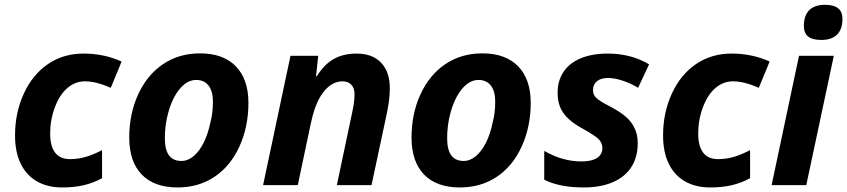

<svg xmlns="http://www.w3.org/2000/svg" viewBox="-20 -782 3579 811"><path d="M43.5 -209.5Q43.5 -306.2 80.6 -386.7Q117.7 -467.3 183.1 -511.7Q248 -555.7 333 -555.7Q419.9 -555.7 493.7 -522L447.8 -411.1Q385.7 -438.5 338.9 -438.5Q297.9 -438.5 264.9 -410.4Q231.9 -382.3 211.9 -329.1Q191.9 -276.4 191.9 -218.3Q191.9 -162.1 214.8 -134.8Q235.4 -109.9 275.9 -109.9Q309.6 -109.9 341.6 -119.1Q373.5 -128.4 411.1 -147.9V-29.3Q374.5 -9.3 334 0.2Q293.5 9.8 242.7 9.8Q180.7 9.8 135.7 -16.1Q90.8 -42 67.1 -91.3Q43.5 -140.6 43.5 -209.5Z M525.9 -201.2Q525.9 -301.3 563.7 -383.5Q601.6 -465.8 668.9 -511.2Q736.3 -556.6 825.2 -556.6Q922.9 -556.6 976.1 -502Q1029.3 -447.3 1029.3 -347.7Q1029.3 -246.6 991.5 -163.6Q953.6 -80.6 886.7 -35.6Q819.3 9.8 730 9.8Q631.3 9.8 578.6 -44.9Q525.9 -99.6 525.9 -201.2ZM868.7 -264.6Q879.4 -304.7 879.4 -352.1Q879.4 -397 860.8 -420.7Q842.3 -444.3 808.6 -444.3Q770.5 -444.3 739 -406.2Q707.5 -368.2 690.4 -305.2Q676.3 -253.9 676.3 -197.8Q676.3 -102.1 746.1 -102.1Q773.4 -102.1 797.9 -122.6Q822.3 -143.1 840.6 -179.9Q858.9 -216.8 868.7 -264.6Z M1207 -546.4H1324.2L1314.9 -460H1318.4Q1349.1 -509.8 1389.6 -532.7Q1430.2 -555.7 1486.3 -555.7Q1553.2 -555.7 1589.8 -517.1Q1626.5 -478.5 1626.5 -409.7Q1626.5 -362.3 1614.3 -304.7L1549.3 0H1402.8L1468.8 -312.5Q1477.5 -353 1477.5 -383.8Q1477.5 -410.2 1463.9 -424.3Q1450.2 -438.5 1426.3 -438.5Q1399.9 -438.5 1376.7 -422.6Q1353.5 -406.7 1335 -377Q1308.6 -335.4 1292.5 -258.8L1237.8 0H1091.3Z M1718.3 -201.2Q1718.3 -301.3 1756.1 -383.5Q1793.9 -465.8 1861.3 -511.2Q1928.7 -556.6 2017.6 -556.6Q2115.2 -556.6 2168.5 -502Q2221.7 -447.3 2221.7 -347.7Q2221.7 -246.6 2183.8 -163.6Q2146 -80.6 2079.1 -35.6Q2011.7 9.8 1922.4 9.8Q1823.7 9.8 1771 -44.9Q1718.3 -99.6 1718.3 -201.2ZM2061 -264.6Q2071.8 -304.7 2071.8 -352.1Q2071.8 -397 2053.2 -420.7Q2034.7 -444.3 2001 -444.3Q1962.9 -444.3 1931.4 -406.2Q1899.9 -368.2 1882.8 -305.2Q1868.7 -253.9 1868.7 -197.8Q1868.7 -102.1 1938.5 -102.1Q1965.8 -102.1 1990.2 -122.6Q2014.6 -143.1 2033 -179.9Q2051.3 -216.8 2061 -264.6Z M2278.8 -22.9V-144.5Q2320.3 -121.1 2358.9 -110.6Q2397.5 -100.1 2436 -100.1Q2479 -100.1 2501.7 -114.7Q2524.4 -129.4 2524.4 -156.2Q2524.4 -180.2 2505.9 -196.8Q2493.2 -209 2441.9 -238.3Q2385.3 -268.6 2360.4 -303.7Q2347.2 -322.3 2341.3 -343.5Q2335.4 -364.7 2335.4 -390.6Q2335.4 -441.9 2360.6 -479Q2385.7 -516.1 2433.3 -535.9Q2481 -555.7 2546.9 -555.7Q2645.5 -555.7 2721.7 -510.3L2675.3 -411.1Q2642.6 -430.7 2608.9 -441.7Q2575.2 -452.6 2548.3 -452.6Q2518.6 -452.6 2501.7 -439.2Q2484.9 -425.8 2484.9 -401.4Q2484.9 -388.7 2490.2 -379.4Q2495.6 -370.1 2507.3 -361.3Q2523.9 -348.6 2559.6 -330.6Q2597.7 -310.5 2620.6 -291.3Q2643.6 -272 2656.2 -249Q2673.8 -217.8 2673.8 -177.7Q2673.8 -118.7 2647 -76.7Q2620.1 -34.7 2568.8 -12.5Q2517.6 9.8 2445.3 9.8Q2343.8 9.8 2278.8 -22.9Z M2780.8 -209.5Q2780.8 -306.2 2817.9 -386.7Q2855 -467.3 2920.4 -511.7Q2985.4 -555.7 3070.3 -555.7Q3157.2 -555.7 3231 -522L3185.1 -411.1Q3123 -438.5 3076.2 -438.5Q3035.2 -438.5 3002.2 -410.4Q2969.2 -382.3 2949.2 -329.1Q2929.2 -276.4 2929.2 -218.3Q2929.2 -162.1 2952.1 -134.8Q2972.7 -109.9 3013.2 -109.9Q3046.9 -109.9 3078.9 -119.1Q3110.8 -128.4 3148.4 -147.9V-29.3Q3111.8 -9.3 3071.3 0.2Q3030.8 9.8 2980 9.8Q2918 9.8 2873 -16.1Q2828.1 -42 2804.4 -91.3Q2780.8 -140.6 2780.8 -209.5Z M3355 -546.4H3502L3385.7 0H3239.3ZM3375.5 -672.4Q3375.5 -716.3 3398.2 -739Q3420.9 -761.7 3465.3 -761.7Q3502 -761.7 3520.3 -746.8Q3538.6 -731.9 3538.6 -703.1Q3538.6 -658.7 3515.9 -636Q3493.2 -613.3 3449.2 -613.3Q3411.1 -613.3 3393.3 -627.9Q3375.5 -642.6 3375.5 -672.4Z"/></svg>

Font: Viking Open Sans
Style: Bold Italic
Weight: 700
Italic angle: -12°
Foundry: Ascender Corporation
Version: Version 2.000